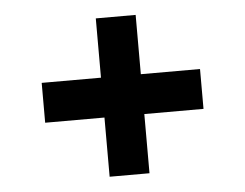

<svg xmlns="http://www.w3.org/2000/svg" viewBox="-41 -578 715 561"><g transform="rotate(-5 317.0 -298.0)"><path d="M258.9 -530.2H375.8V-65.8H258.9ZM85 -356.3H549.4V-239.4H85Z"/></g></svg>

Font: Oak Sans Light
Style: Regular
Weight: 400
Designer: Erik Kennedy, Walven
Foundry: Erik Kennedy, Walven
Version: Version 1.100;Glyphs 3.1.2 (3151)